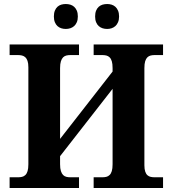

<svg xmlns="http://www.w3.org/2000/svg" viewBox="-20 -935 859 955"><path d="M540 -493.2 278.8 -158.2V-118.2Q278.8 -96.7 283 -84Q287.1 -71.3 293.9 -64.5Q300.8 -57.6 310.1 -55.4Q319.3 -53.2 330.1 -53.2H373V0H27.8V-53.2H69.8Q80.6 -53.2 89.8 -55.4Q99.1 -57.6 106.2 -64.5Q113.3 -71.3 117.2 -84Q121.1 -96.7 121.1 -118.2V-600.1Q121.1 -620.1 116.9 -632.1Q112.8 -644 105.7 -650.4Q98.6 -656.7 89.4 -658.9Q80.1 -661.1 69.8 -661.1H27.8V-713.9H373V-661.1H330.1Q319.3 -661.1 310.1 -658.9Q300.8 -656.7 293.9 -649.9Q287.1 -643.1 283 -630.4Q278.8 -617.7 278.8 -596.2V-244.1L540 -579.1V-596.2Q540 -617.7 536.1 -630.4Q532.2 -643.1 525.1 -649.9Q518.1 -656.7 508.8 -658.9Q499.5 -661.1 488.8 -661.1H445.8V-713.9H791V-661.1H749Q738.8 -661.1 729.5 -658.9Q720.2 -656.7 713.1 -649.9Q706.1 -643.1 702.1 -630.4Q698.2 -617.7 698.2 -596.2V-112.8Q698.2 -93.3 702.4 -81.3Q706.5 -69.3 713.6 -63.2Q720.7 -57.1 729.7 -55.2Q738.8 -53.2 749 -53.2H791V0H445.8V-53.2H488.8Q499.5 -53.2 508.8 -55.4Q518.1 -57.6 525.1 -64.5Q532.2 -71.3 536.1 -84Q540 -96.7 540 -118.2ZM248 -853Q248 -870.1 252.9 -882.1Q257.8 -894 265.9 -901.4Q273.9 -908.7 284.7 -911.9Q295.4 -915 307.1 -915Q318.8 -915 329.6 -911.9Q340.3 -908.7 348.6 -901.4Q356.9 -894 362.1 -882.1Q367.2 -870.1 367.2 -853Q367.2 -836.4 362.1 -824.5Q356.9 -812.5 348.6 -805.2Q340.3 -797.9 329.6 -794.4Q318.8 -791 307.1 -791Q295.4 -791 284.7 -794.4Q273.9 -797.9 265.9 -805.2Q257.8 -812.5 252.9 -824.5Q248 -836.4 248 -853ZM453.1 -853Q453.1 -870.1 458 -882.1Q462.9 -894 471.2 -901.4Q479.5 -908.7 490.2 -911.9Q501 -915 513.2 -915Q524.4 -915 534.9 -911.9Q545.4 -908.7 553.7 -901.4Q562 -894 567.1 -882.1Q572.3 -870.1 572.3 -853Q572.3 -836.4 567.1 -824.5Q562 -812.5 553.7 -805.2Q545.4 -797.9 534.9 -794.4Q524.4 -791 513.2 -791Q501 -791 490.2 -794.4Q479.5 -797.9 471.2 -805.2Q462.9 -812.5 458 -824.5Q453.1 -836.4 453.1 -853Z"/></svg>

Font: Droids
Style: b
Weight: 700
Foundry: Ascender Corporation
Version: Version 1.00 build 113